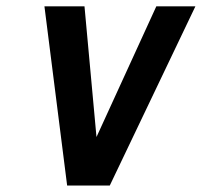

<svg xmlns="http://www.w3.org/2000/svg" viewBox="-20 -572 640 592"><path d="M117 -552.5H240.5L277.5 -149.5L462 -552.5H582.5L318.5 0H187Z"/></svg>

Font: JuliaMono SemiBoldItalic
Style: Regular
Weight: 600
Italic angle: -9°
Monospace: yes
Designer: cormullion
Foundry: corm
Version: Version 0.049; ttfautohint (v1.8.4)